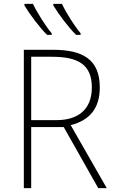

<svg xmlns="http://www.w3.org/2000/svg" viewBox="-20 -971 603 991"><path d="M373 -791H396V-799C368 -832 320 -906 300 -951H255V-943C281 -900 335 -827 373 -791ZM223 -791H247V-799C218 -832 172 -905 150 -951H106V-943C132 -899 186 -827 223 -791ZM103 0H141V-315H309L487 0H531L345 -325C440 -350 495 -408 495 -520C495 -665 406 -714 254 -714H103ZM272 -351H141V-678H248C383 -678 454 -638 454 -520C454 -403 380 -351 272 -351Z"/></svg>

Font: Noto Sans Mono SemiCondensed ExtraLight
Style: Regular
Weight: 200
Width: 4
Designer: Monotype Design Team
Foundry: Monotype Imaging Inc.
Version: Version 2.014